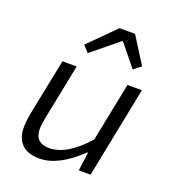

<svg xmlns="http://www.w3.org/2000/svg" viewBox="-136 -846 872 963"><g transform="rotate(20 300.0 -364.0)"><path d="M182 12Q119 12 87.5 -20Q56 -52 56 -109Q56 -140 65 -189L125 -486H201L143 -197Q134 -152 134 -129Q134 -54 211 -54Q304 -54 409 -172L472 -486H549L452 0H389L402 -99H398Q283 12 182 12ZM230 -568 199 -602 337 -740H420L509 -599L470 -568L376 -684H372Z"/></g></svg>

Font: TypoPRO Source Code Pro
Style: Italic
Weight: 400
Italic angle: -11°
Monospace: yes
Designer: Paul D. Hunt, Teo Tuominen
Foundry: Adobe Systems Incorporated
Version: Version 1.030;PS 1.0;hotconv 1.0.84;makeotf.lib2.5.63406